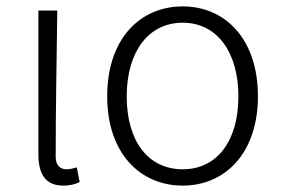

<svg xmlns="http://www.w3.org/2000/svg" viewBox="-20 -567 882 600"><path d="M178 13C201 13 217 8 229 2L220 -44C207 -40 198 -38 188 -38C168 -38 154 -50 154 -78C154 -225 157 -379 159 -534H100V-85C100 -19 125 13 178 13Z M551 13C683 13 786 -88 786 -266C786 -446 683 -547 551 -547C418 -547 315 -446 315 -266C315 -88 418 13 551 13ZM551 -38C442 -38 376 -127 376 -266C376 -403 442 -496 551 -496C659 -496 725 -403 725 -266C725 -127 659 -38 551 -38Z"/></svg>

Font: Noto Sans TC Light
Style: Regular
Weight: 300
Designer: Ryoko NISHIZUKA 西塚涼子 (kana, bopomofo & ideographs); Paul D. Hunt (Latin, Greek & Cyrillic); Sandoll Communications 산돌커뮤니
Foundry: Adobe
Version: Version 2.004;hotconv 1.0.118;makeotfexe 2.5.65603